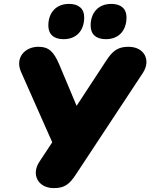

<svg xmlns="http://www.w3.org/2000/svg" viewBox="-20 -955 771 985"><path d="M256 10C311 10 336 -9 370 -61L713 -581C756 -647 720 -715 639 -715C584 -715 557 -693 525 -644L373 -412L284 -624C255 -692 229 -715 177 -715C107 -715 56 -658 88 -586L248 -225L182 -125C139 -60 175 10 256 10ZM523 -754C592 -754 629 -801 629 -866C629 -910 601 -935 551 -935C483 -935 445 -888 445 -824C445 -779 473 -754 523 -754ZM306 -754C375 -754 412 -801 412 -866C412 -910 384 -935 334 -935C266 -935 228 -888 228 -824C228 -779 256 -754 306 -754Z"/></svg>

Font: SN Pro Black
Style: Italic
Weight: 900
Italic angle: -9°
Designer: Tobias Whetton
Foundry: Supernotes
Version: Version 1.001;Glyphs 3.2 (3249)